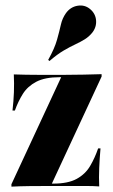

<svg xmlns="http://www.w3.org/2000/svg" viewBox="-20 -696 421 716"><path d="M22.6 0V-8.9L208.1 -408.1H202.4Q147.6 -408.1 115.3 -391.1Q83.1 -374.2 65.3 -346Q47.6 -317.7 35.5 -283.9H26.6Q30.6 -317.7 31.9 -352Q33.1 -386.3 31.5 -418.5Q54 -417.7 77.4 -417.3Q100.8 -416.9 122.6 -416.9H202.4H222.6Q257.3 -416.9 291.9 -417.7Q326.6 -418.5 358.9 -419.4V-410.5L173.4 -11.3H179Q233.9 -11.3 266.1 -29Q298.4 -46.8 316.1 -77Q333.9 -107.3 346 -142.7H354.8Q351.6 -106.5 350 -70.2Q348.4 -33.9 350 -0.8Q327.4 -2.4 304.4 -2.4Q281.5 -2.4 258.9 -2.4H179H158.9Q122.6 -2.4 88.3 -2Q54 -1.6 22.6 0ZM164.5 -468.5 159.7 -472.6Q183.9 -516.1 192.7 -548Q201.6 -579.8 206.9 -603.6Q212.1 -627.4 225.8 -646.8Q242.7 -670.2 269.4 -674.6Q296 -679 316.1 -662.1Q336.3 -645.2 338.3 -619.8Q340.3 -594.4 323.4 -573.4Q311.3 -558.9 296.4 -549.6Q281.5 -540.3 261.7 -531Q241.9 -521.8 217.7 -507.7Q193.5 -493.5 164.5 -468.5Z"/></svg>

Font: Playfair 144pt SemiCondensed Black
Style: Regular
Weight: 900
Width: 4
Designer: Claus Eggers Sørensen
Foundry: Claus Eggers Sørensen
Version: Version 2.203